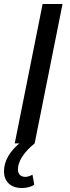

<svg xmlns="http://www.w3.org/2000/svg" viewBox="-22 -720 352 964"><path d="M152 0 292 -700H192L52 0H75C29 39 -2 86 -2 141C-2 189 29 224 88 224C112 224 136 218 150 207L141 157C128 164 117 168 105 168C82 168 68 154 68 131C68 91 97 44 152 0Z"/></svg>

Font: AWKNG-Font Medium
Style: Italic
Weight: 500
Italic angle: -11.3°
Designer: Awakening Church
Foundry: Awakening Church
Version: Version 1.700;PS 001.700;hotconv 1.0.88;makeotf.lib2.5.64775